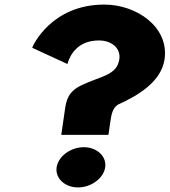

<svg xmlns="http://www.w3.org/2000/svg" viewBox="-20 -820 742 840"><path d="M227.7 -88C220.8 -40 263.8 0 321.3 0C378.8 0 433.3 -40 440.2 -88C447.1 -136 404.1 -176 346.6 -176C289.1 -176 234.6 -136 227.7 -88ZM274.9 -540C286.9 -583 322.7 -643 412.7 -643C468.9 -643 509 -609 502.1 -561C491.9 -490 420.2 -487 338.3 -448C277.9 -419 270.2 -383 263.9 -339L248.1 -230H454.4L462.5 -286C467.2 -319 472.5 -347 495.5 -362C586 -403 685.9 -463 700 -561C720.3 -702 577.1 -800 436.5 -800C201.9 -800 121.6 -616 120.9 -611Z"/></svg>

Font: Blink
Style: WideObl
Weight: 400
Designer: Mew Too
Foundry: Cannot Into Space Fonts
Version: Version 001.000